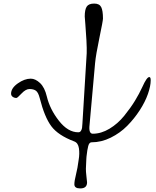

<svg xmlns="http://www.w3.org/2000/svg" viewBox="-20 -772 870 1074"><path d="M823 -323Q823 -291 807.5 -246.5Q792 -202 761.5 -155Q731 -108 691.5 -68Q652 -28 599.5 -2Q547 24 492 24Q479 24 473.5 45Q468 66 464 103Q463 112 463 116Q461 158 460.5 171.5Q460 185 463.5 215Q467 245 467 248Q467 282 429 282Q396 282 396 259Q396 240 405 204.5Q414 169 420 122Q426 88 421.5 57.5Q417 27 395 19Q305 -15 267 -66Q229 -117 202 -224Q194 -255 181 -264.5Q168 -274 145 -274Q124 -274 100.5 -249Q77 -224 72 -224Q60 -224 51 -230.5Q42 -237 42 -248Q42 -279 79.5 -305.5Q117 -332 152 -332Q178 -332 204 -307.5Q230 -283 242 -232Q259 -161 309.5 -96.5Q360 -32 418 -32Q428 -32 433 -40.5Q438 -49 439 -57Q440 -65 441 -81L465 -474Q466 -499 463.5 -546.5Q461 -594 457.5 -635Q454 -676 454 -680Q454 -718 465 -735Q476 -752 507 -752Q536 -752 546 -732.5Q556 -713 556 -668Q556 -656 536 -560Q516 -464 512 -420L481 -74Q475 -24 499 -24Q546 -24 592.5 -52Q639 -80 675 -124.5Q711 -169 735 -208.5Q759 -248 776 -285Q801 -341 815 -341Q823 -341 823 -323Z"/></svg>

Font: EB Garamond 12
Style: Italic
Weight: 400
Italic angle: -17°
Version: Version 0.016; ttfautohint (v1.8.4)